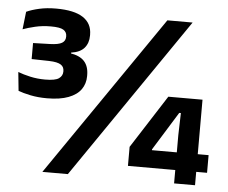

<svg xmlns="http://www.w3.org/2000/svg" viewBox="-48 -702 900 758"><g transform="rotate(5 401.5 -323.5)"><path d="M139 -291Q103.5 -291 73.2 -297.2Q43 -303.5 25 -310.5L17.5 -384.5Q38.5 -376.5 66.5 -370.2Q94.5 -364 125 -364Q166 -364 180.2 -374.5Q194.5 -385 194.5 -401.5V-403.5Q194.5 -411.5 191.5 -417.8Q188.5 -424 181.8 -428.5Q175 -433 163.5 -435.5Q152 -438 134.5 -438.5L65.5 -440V-503.5L133 -505.5Q166 -506.5 179.8 -514.8Q193.5 -523 193.5 -539.5V-542Q193.5 -558 180 -566.5Q166.5 -575 130 -575Q96.5 -575 68 -568.2Q39.5 -561.5 19.5 -554L27.5 -624Q48 -633.5 77.8 -640.2Q107.5 -647 144.5 -647Q216 -647 251.5 -623.8Q287 -600.5 287 -556V-552Q287 -522.5 270.5 -503.2Q254 -484 218.5 -479V-468.5L214 -476.5Q253.5 -470.5 271.5 -450.5Q289.5 -430.5 289.5 -396V-391.5Q289.5 -362 273.5 -339.2Q257.5 -316.5 224 -303.8Q190.5 -291 139 -291ZM247.5 0H146.5L586 -639H686ZM751.5 0H668.5V-191.5L671 -279H664.5L570 -126.5V-98.5L530.5 -123H794.5V-53H481V-128.5L616 -339H751.5Z"/></g></svg>

Font: Anek Devanagari Medium SemiBold
Style: Regular
Weight: 600
Version: Version 1.003